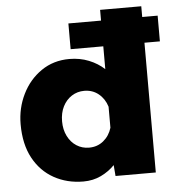

<svg xmlns="http://www.w3.org/2000/svg" viewBox="-53 -793 786 855"><g transform="rotate(-5 339.5 -365.5)"><path d="M426 -478V-743H610V0H430L426 -49Q400 -22 364.5 -5Q329 12 286 12Q213 12 154.5 -20.5Q96 -53 62.5 -115Q29 -177 29 -266Q29 -338 59.5 -400Q90 -462 144.5 -499.5Q199 -537 270 -537Q317 -537 357 -521Q397 -505 426 -478ZM324 -136Q361 -136 388 -158Q415 -180 426 -216V-310Q415 -346 388 -368Q361 -390 324 -390Q293 -390 268 -374Q243 -358 228.5 -329.5Q214 -301 214 -263Q214 -226 228.5 -197Q243 -168 268 -152Q293 -136 324 -136ZM280 -580V-695H679V-580Z"/></g></svg>

Font: Azeret Mono ExtraBold
Style: Regular
Weight: 800
Designer: Martin Vácha
Foundry: Displaay
Version: Version 1.002